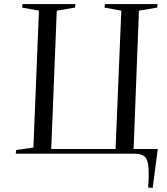

<svg xmlns="http://www.w3.org/2000/svg" viewBox="-20 -750 817 937"><path d="M230 -23H544L572 -698L490 -713L492 -730H749L747 -713L658 -698L632 -23H750L725 167L703 165Q708 96 704 60.5Q700 25 684 12.5Q668 0 635 0H57L59 -18L143 -30L170 -698L88 -713L90 -730H348L346 -713L257 -698Z"/></svg>

Font: Literata 72pt
Style: Italic
Weight: 400
Italic angle: -2°
Designer: Latin by Veronika Burian and Jose Scaglione. Greek by Irene Vlachou. Cyrillic by Vera Evstafieva
Foundry: TypeTogether
Version: Version 3.002